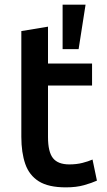

<svg xmlns="http://www.w3.org/2000/svg" viewBox="-20 -796 461 828"><path d="M264 12Q189 12 147.5 -14Q106 -40 89 -89Q72 -138 72 -206V-662L187 -681V-522H377V-427H187V-205Q187 -141 208.5 -114Q230 -87 279 -87Q310 -87 335.5 -93.5Q361 -100 379 -108L398 -17Q376 -7 342.5 2.5Q309 12 264 12ZM250 -584V-776H349L319 -584Z"/></svg>

Font: Ubuntu Sans SemiBold
Style: Regular
Weight: 600
Designer: Dalton Maag Ltd
Foundry: Dalton Maag Ltd
Version: Version 1.006; ttfautohint (v1.8.4.7-5d5b)